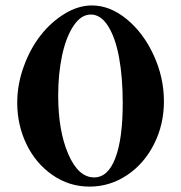

<svg xmlns="http://www.w3.org/2000/svg" viewBox="-20 -673 672 712"><path d="M320.8 -652.8Q387.7 -652.8 449.7 -602.1Q511.7 -551.3 549.8 -468.5Q587.9 -385.7 587.9 -296.9Q587.9 -210.9 551 -138.2Q514.2 -65.4 450.7 -23.2Q387.2 19 312 19Q236.3 19 174.3 -24.2Q112.3 -67.4 78.1 -138.4Q43.9 -209.5 43.9 -292Q43.9 -359.9 68.1 -426.5Q92.3 -493.2 131.1 -542.5Q169.9 -591.8 220.2 -622.3Q270.5 -652.8 320.8 -652.8ZM316.9 -619.1Q280.3 -619.1 252.4 -576.9Q224.6 -534.7 210.2 -467Q195.8 -399.4 195.8 -318.8Q195.8 -188 233.2 -101.6Q270.5 -15.1 329.1 -15.1Q380.4 -15.1 407.7 -86.7Q435.1 -158.2 435.1 -291Q435.1 -385.7 421.6 -459.2Q408.2 -532.7 381.1 -575.9Q354 -619.1 316.9 -619.1Z"/></svg>

Font: Laureen pro
Style: Bold
Weight: 700
Designer: Ahmed zaza
Foundry: zazatype
Version: Version 1.000